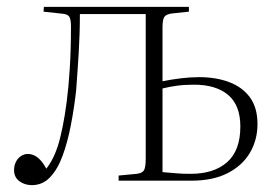

<svg xmlns="http://www.w3.org/2000/svg" viewBox="-20 -527 801 560"><path d="M73 13Q52 13 36.5 1.5Q21 -10 21 -31Q21 -44 26.5 -55Q32 -66 41.5 -72Q51 -78 61 -78Q77 -78 90.5 -67Q104 -56 115 -35Q126 -49 135 -67Q144 -85 152 -112Q157 -130 163 -159Q169 -188 174.5 -230Q180 -272 183.5 -327Q187 -382 187 -450Q187 -472 181.5 -479Q176 -486 162 -487L107 -493L108 -507H531V-493L484 -488Q465 -486 459.5 -478Q454 -470 454 -447V-290Q479 -295 506.5 -298.5Q534 -302 561 -302Q610 -302 648.5 -287.5Q687 -273 709 -243Q731 -213 731 -165Q731 -119 709 -81.5Q687 -44 644 -22Q601 0 538 0H326V-15L379 -20Q395 -22 400 -30.5Q405 -39 405 -65V-486H213Q213 -455 212 -426.5Q211 -398 209.5 -371.5Q208 -345 206 -318Q204 -291 202 -262Q196 -210 186.5 -161Q177 -112 162.5 -72.5Q148 -33 126 -10Q104 13 73 13ZM536 -20Q604 -20 642.5 -54Q681 -88 681 -158Q681 -220 645.5 -250Q610 -280 546 -280Q518 -280 496 -277Q474 -274 454 -269V-25Q476 -23 494.5 -21.5Q513 -20 536 -20Z"/></svg>

Font: Literata 60pt ExtraLight
Style: Regular
Weight: 250
Designer: Latin by Veronika Burian and Jose Scaglione. Greek by Irene Vlachou. Cyrillic by Vera Evstafieva.
Foundry: TypeTogether
Version: Version 3.103;gftools[0.9.29]